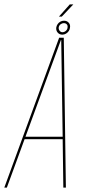

<svg xmlns="http://www.w3.org/2000/svg" viewBox="-48 -847 396 867"><path d="M-28.5 0H-17L63 -218.5H235L238 0H249.5L240 -676.5H219ZM67 -229.5 227 -666H228.5L235 -229.5ZM233.5 -690.5Q242.5 -690.5 250.2 -695.2Q258 -700 262.8 -707.2Q267.5 -714.5 268 -722.5Q270.5 -735 262.5 -744.2Q254.5 -753.5 241 -753.5Q232 -753.5 224.5 -749.2Q217 -745 212.2 -738Q207.5 -731 206 -722.5Q204.5 -709 212.5 -699.8Q220.5 -690.5 233.5 -690.5ZM234 -701.5Q226.5 -701.5 221.5 -707.8Q216.5 -714 217 -722.5Q218.5 -732 225.5 -737.2Q232.5 -742.5 240 -742.5Q248.5 -742.5 253.5 -737.2Q258.5 -732 257 -722.5Q256.5 -714 249.5 -707.8Q242.5 -701.5 234 -701.5ZM218 -772H231L283 -827H267Z"/></svg>

Font: Anybody Thin Condensed
Style: Italic
Weight: 100
Width: 3
Italic angle: -10°
Version: Version 1.113;gftools[0.9.25]